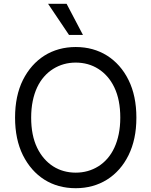

<svg xmlns="http://www.w3.org/2000/svg" viewBox="-20 -986 801 1016"><path d="M101.2 -562.5Q122.2 -604.4 150.9 -636.9Q179.7 -669.4 215.2 -691.8Q250.7 -714.1 292.4 -725.7Q334.2 -737.2 380.7 -737.2Q427.6 -737.2 469.3 -725.7Q511 -714.1 546.5 -691.8Q582 -669.4 610.8 -636.9Q639.6 -604.4 660.2 -562.5Q701.7 -479 701.7 -363.6Q701.7 -304.7 691.2 -255.7Q680.8 -206.7 660.2 -164.8Q639.6 -122.9 610.8 -90.4Q582 -57.9 546.3 -35.5Q510.7 -13.1 468.9 -1.6Q427.2 9.9 380.7 9.9Q333.5 9.9 291.7 -1.6Q250 -13.1 214.7 -35.5Q179.3 -57.9 150.7 -90.4Q122.2 -122.9 101.2 -164.8Q59.7 -248.6 59.7 -363.6Q59.7 -479 101.2 -562.5ZM144.9 -363.6Q144.9 -269.5 176.5 -204.2Q192.1 -171.9 213.6 -147.2Q235.1 -122.5 261.2 -105.8Q287.3 -89.1 317.5 -80.8Q347.7 -72.4 380.7 -72.4Q446.7 -72.4 500.4 -105.8Q527 -122.5 548.5 -147.2Q570 -171.9 585 -204.2Q600.1 -236.5 608.3 -276.5Q616.5 -316.4 616.5 -363.6Q616.5 -457.7 585.2 -523.1Q569.6 -555.8 548.1 -580.3Q526.6 -604.8 500.4 -621.4Q474.1 -638.1 443.9 -646.5Q413.7 -654.8 380.7 -654.8Q315 -654.8 261.4 -621.4Q234.7 -604.8 213.1 -580.1Q191.4 -555.4 176.3 -523.1Q161.2 -490.8 153.1 -450.8Q144.9 -410.9 144.9 -363.6ZM332.4 -965.9 419 -801.1H345.2L234.4 -965.9Z"/></svg>

Font: Inter P
Style: Regular
Weight: 400
Designer: Rasmus Andersson
Foundry: rsms
Version: Version 3.018;git-588b23468